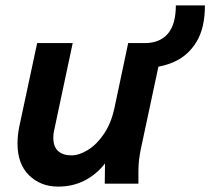

<svg xmlns="http://www.w3.org/2000/svg" viewBox="-20 -682 781 713"><path d="M45 -149Q45 -178 51 -209L118 -522H250L183 -207Q178 -187 178 -171Q178 -137 196 -121Q214 -105 245 -105Q274 -105 307 -125.5Q340 -146 366.5 -185.5Q393 -225 405 -281L456 -522H587L502 -124Q498 -103 496 -84.5Q494 -66 494 -44V0H369L370 -75Q338 -34 294 -11.5Q250 11 196 11Q131 11 88 -31Q45 -73 45 -149ZM518 -522Q573 -522 603 -556.5Q633 -591 633 -662H741Q741 -579 710.5 -528Q680 -477 629 -453.5Q578 -430 518 -430Z"/></svg>

Font: Radio Canada SemiBold
Style: Italic
Weight: 600
Italic angle: -12°
Designer: Charles Daoud, Etienne Aubert Bonn, Alexandre Saumier Demers, Jacques Le Bailly
Foundry: Radio-Canada
Version: Version 2.104; ttfautohint (v1.8.4.7-5d5b);gftools[0.9.28.de